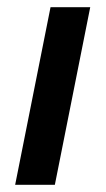

<svg xmlns="http://www.w3.org/2000/svg" viewBox="-20 -512 293 532"><path d="M22 0H132L230 -492H120Z"/></svg>

Font: Source Sans Pro Semibold
Style: Italic
Weight: 600
Italic angle: -11°
Designer: Paul D. Hunt
Foundry: Adobe Systems Incorporated
Version: Version 3.006;hotconv 1.0.111;makeotfexe 2.5.65597